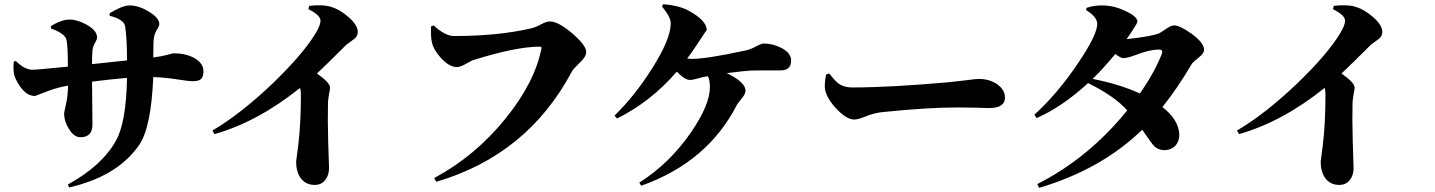

<svg xmlns="http://www.w3.org/2000/svg" viewBox="-20 -833 6890 922"><path d="M506 -769Q568 -807 602 -807Q646 -807 695 -777Q745 -747 745 -717Q745 -708 732 -688Q719 -667 717 -631Q716 -603 716 -557Q755 -562 785 -570Q808 -577 815 -577Q871 -577 912 -555Q957 -530 957 -490Q957 -461 942 -451Q931 -443 903 -443Q888 -443 830 -452Q769 -461 716 -463Q706 -222 649 -138Q545 14 312 67L306 53Q470 -37 537 -158Q586 -245 590 -459Q507 -452 422 -441L424 -235Q424 -174 366 -174Q335 -174 311 -214Q288 -250 288 -289Q288 -293 297 -333Q306 -374 307 -422Q254 -412 219 -399L148 -372Q94 -372 54 -457Q41 -484 46 -537L56 -540Q99 -498 135 -498Q156 -498 306 -513Q306 -606 300 -639Q294 -672 225 -696L224 -707Q274 -739 315 -739Q352 -739 397 -714Q446 -686 446 -654Q446 -643 436 -627Q426 -610 424 -590Q422 -574 422 -525L590 -543Q590 -647 581 -706Q576 -740 507 -757Z M1465 -805Q1530 -812 1567 -801Q1614 -787 1656 -749Q1698 -711 1698 -680Q1698 -659 1681 -646L1643 -618Q1545 -520 1502 -480Q1565 -436 1565 -412Q1565 -403 1560 -381Q1556 -357 1555 -341Q1553 -263 1556 -153L1560 -26Q1560 9 1542 31Q1524 55 1491 55Q1447 55 1423 21Q1402 -9 1402 -57L1412 -134Q1425 -240 1425 -377Q1425 -398 1421 -411Q1218 -248 1010 -189L1000 -206Q1136 -286 1290 -433Q1432 -570 1493 -669Q1519 -710 1519 -734Q1519 -760 1461 -789Z M2062 -711Q2118 -660 2160 -660Q2369 -660 2527 -696Q2551 -701 2580 -717Q2604 -730 2621 -730Q2661 -730 2729 -672Q2795 -615 2795 -584Q2795 -561 2767 -535Q2732 -501 2727 -491Q2514 -89 2075 40L2065 22Q2260 -82 2407 -263Q2548 -437 2580 -600Q2582 -609 2573 -609Q2457 -609 2248 -543Q2243 -541 2213 -524Q2189 -511 2174 -511Q2138 -511 2098 -554Q2062 -593 2054 -630Q2048 -655 2050 -706Z M3165 -813Q3237 -807 3283 -784Q3374 -735 3374 -688Q3374 -691 3329 -622Q3304 -584 3280 -552Q3296 -550 3301 -550Q3372 -550 3557 -590Q3584 -595 3612 -611Q3637 -624 3646 -624Q3692 -624 3732 -603Q3779 -579 3779 -542Q3779 -495 3729 -495Q3599 -495 3582 -494Q3552 -492 3470 -482Q3560 -438 3560 -398Q3560 -382 3544 -363Q3522 -336 3519 -330Q3378 -54 3059 59L3050 44Q3195 -48 3298 -197Q3389 -330 3389 -413Q3389 -451 3379 -467L3356 -463L3322 -454Q3304 -449 3294 -449Q3268 -449 3230 -489Q3105 -344 2943 -264L2931 -278Q3026 -370 3110 -502Q3201 -645 3201 -721Q3201 -751 3159 -802Z M3962 -480Q3993 -441 4008 -431Q4033 -413 4073 -413Q4251 -413 4534 -438Q4566 -441 4623 -448Q4667 -454 4679 -454Q4732 -454 4769 -428Q4806 -402 4806 -364Q4806 -314 4728 -314Q4711 -314 4664 -316Q4617 -317 4575 -317Q4436 -317 4221 -295Q4178 -291 4137 -274Q4101 -259 4082 -259Q4049 -259 4005 -302Q3962 -344 3946 -388Q3935 -419 3947 -475Z M5454 -384Q5524 -485 5559 -574Q5567 -595 5546 -595Q5499 -595 5431 -568Q5394 -554 5374 -554Q5361 -554 5336 -574Q5278 -504 5227 -454Q5356 -429 5454 -384ZM5197 -795Q5231 -807 5272 -807Q5330 -807 5387 -779Q5442 -753 5442 -729Q5442 -722 5412 -677Q5403 -663 5390 -645Q5509 -658 5546 -673Q5553 -676 5582 -696Q5604 -711 5618 -711Q5646 -711 5702 -671Q5762 -627 5762 -594Q5762 -577 5738 -558Q5708 -534 5703 -526Q5633 -407 5562 -319Q5639 -259 5643 -189Q5644 -156 5625 -134Q5605 -113 5575 -112Q5542 -111 5520 -134Q5512 -142 5465 -210Q5268 -19 4970 69L4961 51Q5208 -74 5393 -303Q5333 -371 5205 -434Q5081 -320 4958 -266L4947 -282Q5058 -383 5155 -527Q5249 -665 5249 -718Q5249 -752 5196 -784Z M6385 -805Q6450 -812 6487 -801Q6534 -787 6576 -749Q6618 -711 6618 -680Q6618 -659 6601 -646L6563 -618Q6465 -520 6422 -480Q6485 -436 6485 -412Q6485 -403 6480 -381Q6476 -357 6475 -341Q6473 -263 6476 -153L6480 -26Q6480 9 6462 31Q6444 55 6411 55Q6367 55 6343 21Q6322 -9 6322 -57L6332 -134Q6345 -240 6345 -377Q6345 -398 6341 -411Q6138 -248 5930 -189L5920 -206Q6056 -286 6210 -433Q6352 -570 6413 -669Q6439 -710 6439 -734Q6439 -760 6381 -789Z"/></svg>

Font: Source Han Serif CN Heavy
Style: Regular
Weight: 900
Designer: Ryoko NISHIZUKA  (kana & ideographs); Frank Grießhammer (Latin, Greek & Cyrillic); Wenlong ZHANG  (bopomofo); Sandoll Co
Foundry: Adobe Systems Incorporated
Version: Version 1.000;PS 1;hotconv 16.6.53;makeotf.lib2.5.65590